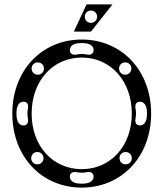

<svg xmlns="http://www.w3.org/2000/svg" viewBox="-20 -842 744 874"><path d="M352 12C535 12 668 -130 668 -325C668 -520 535 -662 352 -662C169 -662 36 -520 36 -325C36 -130 169 12 352 12ZM352 -72C220 -72 124 -178 124 -325C124 -473 220 -580 352 -580C484 -580 580 -473 580 -325C580 -178 484 -72 352 -72ZM150 -94C134 -94 122 -106 122 -122C122 -138 134 -150 150 -150C166 -150 178 -138 178 -122C178 -106 166 -94 150 -94ZM406 -38C406 -18 388 -6 354 -6H350C316 -6 298 -18 298 -38C298 -54 310 -62 330 -58C346 -55 358 -55 374 -58C394 -62 406 -54 406 -38ZM87 -271C67 -271 55 -289 55 -323V-327C55 -361 67 -379 87 -379C103 -379 111 -367 107 -347C104 -331 104 -319 107 -303C111 -283 103 -271 87 -271ZM552 -94C536 -94 524 -106 524 -122C524 -138 536 -150 552 -150C568 -150 580 -138 580 -122C580 -106 568 -94 552 -94ZM152 -558C168 -558 180 -546 180 -530C180 -514 168 -502 152 -502C136 -502 124 -514 124 -530C124 -546 136 -558 152 -558ZM617 -271C601 -271 593 -283 597 -303C600 -319 600 -331 597 -347C593 -367 601 -379 617 -379C637 -379 649 -361 649 -327V-323C649 -289 637 -271 617 -271ZM406 -614C406 -598 394 -590 374 -594C358 -597 346 -597 330 -594C310 -590 298 -598 298 -614C298 -634 316 -646 350 -646H354C388 -646 406 -634 406 -614ZM550 -558C566 -558 578 -546 578 -530C578 -514 566 -502 550 -502C534 -502 522 -514 522 -530C522 -546 534 -558 550 -558ZM316 -698H394L492 -822H374ZM394 -738C378 -738 366 -750 366 -766C366 -782 378 -794 394 -794C410 -794 422 -782 422 -766C422 -750 410 -738 394 -738Z"/></svg>

Font: Apfel Grotezk Brukt
Style: Regular
Weight: 300
Designer: Luigi Gorlero
Foundry: © 2023, Luigi Gorlero & Collletttivo
Version: Version 2.000;Glyphs 3.2 (3217)